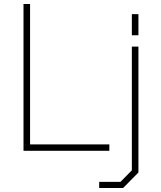

<svg xmlns="http://www.w3.org/2000/svg" viewBox="-20 -757 808 964"><path d="M98 0V-737H131V-32H529V0ZM642 -580V-686H675V-580ZM478 187V156H585L642 98V-523H675V109L598 187Z"/></svg>

Font: Tomorrow ExtraLight
Style: Regular
Weight: 275
Designer: Tony de Marco, Monica Rizzolli
Foundry: Just in Type
Version: Version 2.002